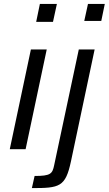

<svg xmlns="http://www.w3.org/2000/svg" viewBox="-20 -763 556 982"><path d="M184 -743 165 -651H251L271 -743ZM430 -743 411 -656H498L516 -743ZM138 -510 30 0H111L219 -510ZM157 137 143 199C284 199 315 194 343 62L464 -510H383L257 82C248 126 239 137 157 137Z"/></svg>

Font: Saira UNSAM
Style: Italic
Weight: 400
Italic angle: -12°
Designer: Hector Gatti with collaboration of the Omnibus-Type team
Foundry: Omnibus-Type
Version: Version 0.072;PS 000.072;hotconv 1.0.88;makeotf.lib2.5.64775